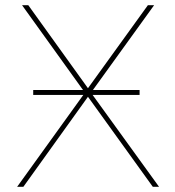

<svg xmlns="http://www.w3.org/2000/svg" viewBox="-20 -720 676 740"><path d="M46 0H70L319 -347L569 0H593L337 -354H518V-373H338L574 -700H550L319 -380L89 -700H65L300 -373H108V-354H301Z"/></svg>

Font: Montserrat-Alt1 Thin
Style: Regular
Weight: 100
Designer: Differentunic
Foundry: Differentunic
Version: Version 7.222